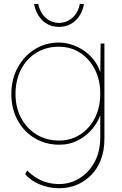

<svg xmlns="http://www.w3.org/2000/svg" viewBox="-20 -755 643 1015"><path d="M294 240Q240 240 192.5 221Q145 202 113 166L124 146Q145 168 170.5 184Q196 200 227 209Q258 218 293 218Q350 218 399.5 188Q449 158 479.5 102.5Q510 47 510 -30V-172L519 -175Q506 -121 473 -79.5Q440 -38 394 -14Q348 10 294 10Q221 10 163.5 -24.5Q106 -59 73 -119.5Q40 -180 40 -258Q40 -337 74 -398.5Q108 -460 164.5 -495Q221 -530 290 -530Q322 -530 352.5 -521Q383 -512 410 -496Q437 -480 459 -457.5Q481 -435 495.5 -408Q510 -381 516 -350L510 -353L512 -525H532V-21Q532 40 513.5 88.5Q495 137 462 170.5Q429 204 386 222Q343 240 294 240ZM293 -12Q354 -12 403.5 -43.5Q453 -75 481.5 -131Q510 -187 510 -260Q510 -332 481.5 -388Q453 -444 403.5 -476Q354 -508 291 -508Q224 -508 172 -476Q120 -444 91 -387.5Q62 -331 62 -258Q62 -187 91.5 -131.5Q121 -76 173 -44Q225 -12 293 -12ZM292 -613Q241 -613 206.5 -645Q172 -677 160 -733L182 -735Q192 -687 222 -660.5Q252 -634 292 -634Q331 -634 362 -660.5Q393 -687 402 -735L424 -733Q413 -677 377.5 -645Q342 -613 292 -613Z"/></svg>

Font: Lexend Deca Thin
Style: Regular
Weight: 250
Designer: Bonnie Shaver-Troup, Thomas Jockin
Foundry: Lexend
Version: Version 1.007